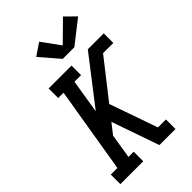

<svg xmlns="http://www.w3.org/2000/svg" viewBox="-287 -1090 1192 1192"><g transform="rotate(-45 309.0 -494.0)"><path d="M29 0V-84H87L181 -651H134V-735H335V-651H277L241 -428L478 -735H618V-651H528L332 -401L443 -84H513V0H372L263 -313L210 -245L184 -84H230V0ZM326 -803 218 -928 298 -982 385 -862 513 -988 580 -922 428 -803Z"/></g></svg>

Font: Iosevka Etoile Medium Oblique
Style: Regular
Weight: 500
Italic angle: -9°
Designer: Belleve Invis
Foundry: Belleve Invis
Version: Version 15.5.2; ttfautohint (v1.8.4)